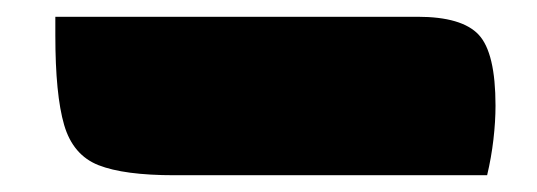

<svg xmlns="http://www.w3.org/2000/svg" viewBox="-20 10 640 229"><path d="M46 30H478Q531 30 551 51.5Q571 73 571 136Q571 155 568.5 176.5Q566 198 561 219H188Q128 219 97.5 207Q67 195 56.5 159Q46 123 46 52Z"/></svg>

Font: Recursive Mn Csl St Blk
Style: Regular
Weight: 900
Monospace: yes
Version: Version 1.079;hotconv 1.0.112;makeotfexe 2.5.65598; ttfautoh